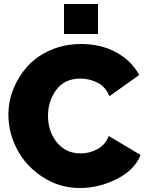

<svg xmlns="http://www.w3.org/2000/svg" viewBox="-20 -934 731 960"><path d="M300 -764V-914H470V-764ZM385 -714Q485 -714 561.5 -672Q638 -630 676 -559L527 -453Q508 -500 468 -520.5Q428 -541 381 -541Q303 -541 261.5 -485Q220 -429 220 -355Q220 -277 264.5 -222Q309 -167 383 -167Q428 -167 467.5 -188.5Q507 -210 524 -254L683 -159Q653 -84 564 -39Q475 6 379 6Q278 6 194.5 -48Q111 -102 66.5 -185.5Q22 -269 22 -361Q22 -427 47 -489.5Q72 -552 117.5 -602.5Q163 -653 233 -683.5Q303 -714 385 -714Z"/></svg>

Font: Raleway-v4020 Black
Style: Regular
Weight: 900
Designer: Matt McInerney, Pablo Impallari, Rodrigo Fuenzalida
Foundry: Matt McInerney, Pablo Impallari, Rodrigo Fuenzalida
Version: Version 4.020;PS 004.020;hotconv 1.0.88;makeotf.lib2.5.64775